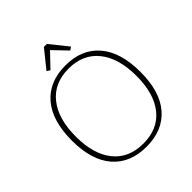

<svg xmlns="http://www.w3.org/2000/svg" viewBox="-238 -1033 1194 1194"><g transform="rotate(-45 359.0 -435.5)"><path d="M251 -763 346 -881H372L467 -763L446 -749L359 -840L272 -749ZM57 -346Q57 -520 136.5 -612.5Q216 -705 359 -705Q502 -705 581.5 -612.5Q661 -520 661 -346Q661 -173 581.5 -81.5Q502 10 359 10Q216 10 136.5 -81.5Q57 -173 57 -346ZM626 -346Q626 -502 556 -589.5Q486 -677 359 -677Q232 -677 162 -589.5Q92 -502 92 -346Q92 -191 161.5 -104.5Q231 -18 359 -18Q487 -18 556.5 -104.5Q626 -191 626 -346Z"/></g></svg>

Font: Maitree ExtraLight
Style: Regular
Weight: 250
Designer: CadsonDemak Team
Foundry: CadsonDemak
Version: Version 1.002